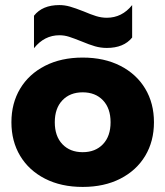

<svg xmlns="http://www.w3.org/2000/svg" viewBox="-20 -722 652 757"><path d="M114 -660Q147 -702 214 -702Q235 -702 256 -696Q277 -690 310 -677Q338 -665 359 -658.5Q380 -652 401 -652Q461 -652 501 -702V-574Q468 -533 401 -533Q377 -533 354.5 -539.5Q332 -546 301 -559Q271 -571 252.5 -577Q234 -583 214 -583Q155 -583 114 -532ZM25 -240Q25 -315 59.5 -372.5Q94 -430 157.5 -462.5Q221 -495 306 -495Q391 -495 454.5 -462.5Q518 -430 552.5 -372.5Q587 -315 587 -240Q587 -165 552.5 -107.5Q518 -50 454.5 -17.5Q391 15 306 15Q221 15 157.5 -17.5Q94 -50 59.5 -107.5Q25 -165 25 -240ZM416 -240Q416 -295 386 -326.5Q356 -358 306 -358Q256 -358 226 -326.5Q196 -295 196 -240Q196 -185 226 -153.5Q256 -122 306 -122Q356 -122 386 -153.5Q416 -185 416 -240Z"/></svg>

Font: Readiness
Style: Bold
Weight: 700
Designer: Katatrad Team
Foundry: CadsonDemak
Version: Version 1.00;January 16, 2020;FontCreator 12.0.0.2550 64-bit